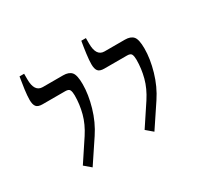

<svg xmlns="http://www.w3.org/2000/svg" viewBox="-78 -748 532 506"><g transform="rotate(-30 188.0 -495.0)"><path d="M263 -343 243 -360 286 -425Q303 -451 310 -477.5Q317 -504 317 -531Q317 -541 314.5 -547Q312 -553 301 -553H232Q218 -553 213 -559.5Q208 -566 208 -580Q208 -592 210.5 -611Q213 -630 216 -647H230V-630Q230 -592 255 -592H317Q334 -592 342 -583Q350 -574 350 -546Q350 -515 339.5 -478.5Q329 -442 309 -412ZM75 -343 55 -360 98 -425Q115 -451 122 -477.5Q129 -504 129 -531Q129 -541 126.5 -547Q124 -553 113 -553H44Q30 -553 25 -559.5Q20 -566 20 -580Q20 -592 22.5 -611Q25 -630 28 -647H42V-630Q42 -592 67 -592H129Q146 -592 154 -583Q162 -574 162 -546Q162 -515 151.5 -478.5Q141 -442 121 -412Z"/></g></svg>

Font: Noto Serif Hebrew ExtraCondensed ExtraLight
Style: Regular
Weight: 200
Width: 2
Designer: Monotype Design Team
Foundry: Monotype Imaging Inc.
Version: Version 2.004; ttfautohint (v1.8.4.7-5d5b)